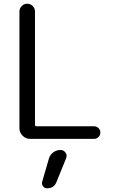

<svg xmlns="http://www.w3.org/2000/svg" viewBox="-20 -750 622 1037"><path d="M142 0Q119 0 102 -17Q85 -34 85 -57V-688Q85 -705 97.5 -717.5Q110 -730 127 -730Q144 -730 156.5 -717.5Q169 -705 169 -688V-77Q169 -68 177 -68H488Q502 -68 512 -58Q522 -48 522 -34Q522 -20 512 -10Q502 0 488 0ZM244 107Q250 86 267.5 73Q285 60 307 60Q324 60 334 74.5Q344 89 337 105L285 233Q272 267 234 267Q220 267 212 255.5Q204 244 208 231Z"/></svg>

Font: Rounded Mplus 1c
Style: Regular
Weight: 400
Version: Version 1.059.20150529